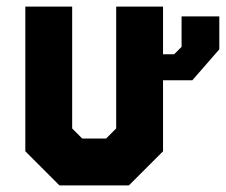

<svg xmlns="http://www.w3.org/2000/svg" viewBox="-20 -560 682 580"><path d="M199.5 -71H333L402.5 -146V-470V-146L333 -71H199.5L126.5 -146.5V-470V-146.5ZM585.5 -473V-412.5L533.5 -356.5H402.5H533.5L585.5 -412.5V-473ZM528.5 -510.5H642.5V-411L561 -317.5H472.5V-103L369.5 0H159.5L56.5 -103V-540H198V-172L228.5 -141.5H300.5L331 -172V-540H472.5V-396H506L528.5 -418.5Z"/></svg>

Font: Tourney Black
Style: Regular
Weight: 900
Version: Version 1.015